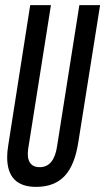

<svg xmlns="http://www.w3.org/2000/svg" viewBox="-20 -720 411 750"><path d="M121 10Q8 10 8 -106Q8 -126 12 -151L98 -700H179L90 -138Q85 -104 96.5 -85.5Q108 -67 135 -67Q191 -67 203 -149L290 -700H371L286 -165Q272 -74 232 -32Q192 10 121 10Z"/></svg>

Font: Georama Extra Condensed Medium
Style: Italic
Weight: 500
Width: 2
Italic angle: -9°
Designer: Jean-Baptiste Levee
Foundry: Production Type
Version: Version 1.000